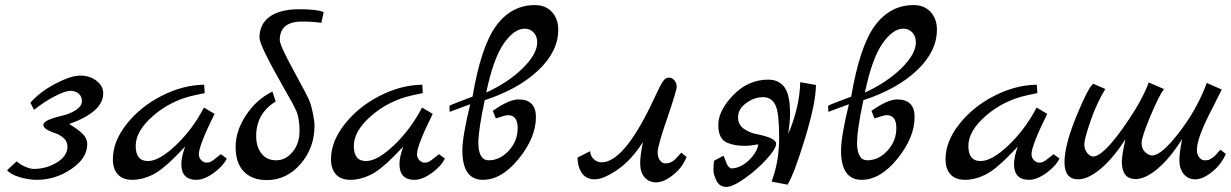

<svg xmlns="http://www.w3.org/2000/svg" viewBox="-20 -709 4853 757"><path d="M387 -341Q387 -268 253 -220Q289 -198 306.5 -180.5Q324 -163 324 -141Q324 -85 261 -42.5Q198 0 126 0Q91 0 56 -11Q21 -22 8 -38L46 -73Q58 -61 78.5 -52Q99 -43 113 -43Q163 -43 204.5 -68.5Q246 -94 246 -131Q246 -151 231 -164.5Q216 -178 198.5 -183.5Q181 -189 166 -197.5Q151 -206 151 -217Q151 -228 174.5 -237.5Q198 -247 227 -253.5Q256 -260 279.5 -275.5Q303 -291 303 -310Q303 -329 290 -340Q277 -351 257.5 -351Q238 -351 197 -330Q156 -309 114 -276L100 -304Q136 -346 197.5 -378.5Q259 -411 296.5 -411Q334 -411 360.5 -390.5Q387 -370 387 -341Z M851 -101 874 -84Q860 -54 822.5 -27Q785 0 754 0Q695 0 695 -62Q695 -91 710 -131L673 -93Q619 -38 579.5 -19Q540 0 502 0Q464 0 444.5 -21.5Q425 -43 425 -81Q425 -151 479 -219.5Q533 -288 617 -331Q701 -374 785 -375L787 -342L745 -333Q654 -313 584.5 -253Q515 -193 515 -133.5Q515 -74 563 -74Q608 -74 674 -137Q740 -200 784 -285L826 -260Q764 -135 764 -101Q764 -87 773.5 -77.5Q783 -68 792.5 -68Q802 -68 805 -69Q808 -70 811 -71.5Q814 -73 818.5 -76Q823 -79 826.5 -82Q830 -85 838 -91Q846 -97 851 -101Z M1256 -661 1247 -619Q1212 -624 1171 -624Q1083 -624 1083 -551Q1083 -531 1136.5 -433Q1190 -335 1198.5 -315Q1207 -295 1213.5 -262.5Q1220 -230 1220 -214Q1220 -126 1165 -62.5Q1110 1 1032 1Q974 1 941.5 -32.5Q909 -66 909 -129.5Q909 -193 950 -255Q991 -317 1054 -348L1067 -309Q990 -261 990 -173Q990 -130 1011 -103.5Q1032 -77 1069 -77Q1106 -77 1133.5 -110Q1161 -143 1161 -193Q1161 -243 1147.5 -273Q1134 -303 1097 -366Q1003 -531 1003 -560Q1003 -614 1043 -643Q1083 -672 1156.5 -672.5Q1230 -673 1256 -661Z M1711 -101 1734 -84Q1720 -54 1682.5 -27Q1645 0 1614 0Q1555 0 1555 -62Q1555 -91 1570 -131L1533 -93Q1479 -38 1439.5 -19Q1400 0 1362 0Q1324 0 1304.5 -21.5Q1285 -43 1285 -81Q1285 -151 1339 -219.5Q1393 -288 1477 -331Q1561 -374 1645 -375L1647 -342L1605 -333Q1514 -313 1444.5 -253Q1375 -193 1375 -133.5Q1375 -74 1423 -74Q1468 -74 1534 -137Q1600 -200 1644 -285L1686 -260Q1624 -135 1624 -101Q1624 -87 1633.5 -77.5Q1643 -68 1652.5 -68Q1662 -68 1665 -69Q1668 -70 1671 -71.5Q1674 -73 1678.5 -76Q1683 -79 1686.5 -82Q1690 -85 1698 -91Q1706 -97 1711 -101Z M1891 -314Q1867 -200 1866 -148Q1866 -77 1907 -77Q1951 -77 1986 -115Q2021 -153 2021 -204Q2021 -255 1983 -255Q1972 -255 1935 -242L1923 -272Q1987 -317 2024 -317Q2093 -317 2093 -248Q2093 -167 2025.5 -83.5Q1958 0 1884 0Q1803 0 1803 -116Q1803 -171 1834 -298L1753 -268L1752 -292Q1762 -298 1843 -328Q1877 -528 1937 -608.5Q1997 -689 2089 -689Q2131 -689 2156 -662Q2181 -635 2181 -592Q2181 -506 2102 -431.5Q2023 -357 1891 -314ZM1897 -344Q1984 -384 2041 -440Q2098 -496 2098 -542Q2098 -566 2084 -581Q2070 -596 2049 -596Q2007 -596 1966 -537Q1925 -478 1897 -344Z M2257 -88 2307 -113Q2307 -95 2320.5 -82Q2334 -69 2352 -69Q2437 -69 2546 -293Q2552 -306 2560 -322.5Q2568 -339 2572 -347.5Q2576 -356 2581.5 -367Q2587 -378 2590.5 -383.5Q2594 -389 2598 -394Q2607 -403 2618.5 -403Q2630 -403 2639 -392Q2648 -381 2648 -366.5Q2648 -352 2610.5 -242.5Q2573 -133 2573 -110Q2573 -87 2582.5 -76Q2592 -65 2601.5 -65Q2611 -65 2616 -66Q2621 -67 2626 -70Q2631 -73 2634.5 -75Q2638 -77 2643 -82L2650 -90Q2653 -92 2658.5 -98.5Q2664 -105 2666 -107L2687 -90Q2670 -48 2633.5 -19Q2597 10 2567.5 10Q2538 10 2521 -10.5Q2504 -31 2504 -64Q2504 -97 2515 -149Q2469 -77 2414 -39.5Q2359 -2 2325 -2Q2291 -2 2274 -27Q2257 -52 2257 -88Z M2795 -75 2832 -95Q2835 -91 2840 -77Q2850 -45 2866 -45Q2901 -47 2932.5 -77Q2964 -107 2970 -140Q2938 -134 2918 -134Q2898 -134 2881.5 -136.5Q2865 -139 2848 -146Q2812 -160 2812 -216.5Q2812 -273 2871 -334Q2930 -395 3009 -395Q3051 -395 3073 -365Q3095 -335 3095 -260Q3095 -234 3088 -181Q3133 -288 3135 -385L3197 -374Q3197 -304 3153.5 -162Q3110 -20 3085 19L3022 7Q3052 -71 3052 -167Q3052 -263 3038 -293Q3023 -326 2988.5 -326Q2954 -326 2922.5 -303Q2891 -280 2890 -249Q2889 -218 2912.5 -201.5Q2936 -185 2964 -180Q3040 -165 3040 -142Q3040 -123 3003 -82Q2966 -41 2917.5 -6.5Q2869 28 2843.5 28Q2818 28 2805.5 4.5Q2793 -19 2793 -39Q2793 -59 2795 -75Z M3384 -314Q3360 -200 3359 -148Q3359 -77 3400 -77Q3444 -77 3479 -115Q3514 -153 3514 -204Q3514 -255 3476 -255Q3465 -255 3428 -242L3416 -272Q3480 -317 3517 -317Q3586 -317 3586 -248Q3586 -167 3518.5 -83.5Q3451 0 3377 0Q3296 0 3296 -116Q3296 -171 3327 -298L3246 -268L3245 -292Q3255 -298 3336 -328Q3370 -528 3430 -608.5Q3490 -689 3582 -689Q3624 -689 3649 -662Q3674 -635 3674 -592Q3674 -506 3595 -431.5Q3516 -357 3384 -314ZM3390 -344Q3477 -384 3534 -440Q3591 -496 3591 -542Q3591 -566 3577 -581Q3563 -596 3542 -596Q3500 -596 3459 -537Q3418 -478 3390 -344Z M4134 -101 4157 -84Q4143 -54 4105.5 -27Q4068 0 4037 0Q3978 0 3978 -62Q3978 -91 3993 -131L3956 -93Q3902 -38 3862.5 -19Q3823 0 3785 0Q3747 0 3727.5 -21.5Q3708 -43 3708 -81Q3708 -151 3762 -219.5Q3816 -288 3900 -331Q3984 -374 4068 -375L4070 -342L4028 -333Q3937 -313 3867.5 -253Q3798 -193 3798 -133.5Q3798 -74 3846 -74Q3891 -74 3957 -137Q4023 -200 4067 -285L4109 -260Q4047 -135 4047 -101Q4047 -87 4056.5 -77.5Q4066 -68 4075.5 -68Q4085 -68 4088 -69Q4091 -70 4094 -71.5Q4097 -73 4101.5 -76Q4106 -79 4109.5 -82Q4113 -85 4121 -91Q4129 -97 4134 -101Z M4778 -103Q4782 -109 4792 -119L4813 -102Q4795 -60 4758.5 -31Q4722 -2 4693 -2Q4664 -2 4647 -23Q4630 -44 4630 -76.5Q4630 -109 4641 -161Q4593 -85 4544.5 -44Q4496 -3 4457 -3Q4403 -3 4403 -72Q4403 -94 4417 -160Q4369 -85 4319.5 -43.5Q4270 -2 4231 -2Q4177 -2 4177 -69Q4177 -136 4223 -248.5Q4269 -361 4290 -379L4338 -358Q4304 -303 4279.5 -231.5Q4255 -160 4255 -140.5Q4255 -121 4266 -106.5Q4277 -92 4290 -92Q4327 -92 4404.5 -200Q4482 -308 4509 -384L4569 -358Q4549 -331 4515 -249.5Q4481 -168 4481 -145Q4481 -122 4495 -109Q4509 -96 4523 -96Q4559 -96 4629.5 -187.5Q4700 -279 4738 -382L4797 -356Q4791 -343 4764 -290Q4699 -167 4699 -119Q4699 -99 4708.5 -88Q4718 -77 4728 -77Q4738 -77 4743 -78Q4748 -79 4753 -82.5Q4758 -86 4761.5 -88Q4765 -90 4770.5 -95.5Q4776 -101 4778 -103Z"/></svg>

Font: Marck Script
Style: Regular
Weight: 400
Designer: Denis Masharov, Marck Fogel
Foundry: Denis Masharov
Version: Version 1.002